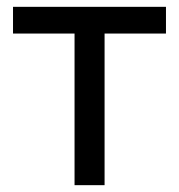

<svg xmlns="http://www.w3.org/2000/svg" viewBox="-20 -542 523 562"><path d="M198.2 0V-443.8H18.1V-522H465.8V-443.8H286.1V0Z"/></svg>

Font: Rawline Medium
Style: Regular
Weight: 500
Designer: Matt McInerney, Pablo Impallari, Rodrigo Fuenzalida
Foundry: Matt McInerney, Pablo Impallari, Rodrigo Fuenzalida
Version: Version 4.020;PS 004.020;hotconv 1.0.88;makeotf.lib2.5.64775